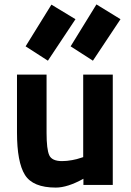

<svg xmlns="http://www.w3.org/2000/svg" viewBox="-20 -838 593 870"><path d="M357 -500H491V0H358V-28Q286 12 233 12Q129 12 93 -45.5Q57 -103 57 -238V-500H191V-236Q191 -162 203 -135Q215 -108 261 -108Q283 -108 307 -112.5Q331 -117 344 -122L357 -126ZM300 -628 417 -818 526 -751 401 -563ZM96 -628 213 -817 322 -751 197 -563Z"/></svg>

Font: TitilliumText
Style: ExtraBold
Weight: 800
Designer: Accademia di Belle Arti di Urbino and others
Foundry: Accademia di Belle Arti di Urbino and others.
Version: Version 60.001